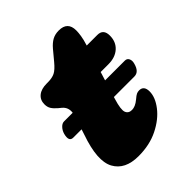

<svg xmlns="http://www.w3.org/2000/svg" viewBox="-164 -627 725 725"><g transform="rotate(-45 198.5 -264.5)"><path d="M12.5 -248.5Q16.5 -262.5 25.8 -272.2Q35 -282 45.5 -282H91.5Q95 -308 76 -324L65 -333Q51.5 -344.5 45 -354.8Q38.5 -365 38.5 -380Q38.5 -403 54.8 -416.2Q71 -429.5 100.5 -429.5H106Q129.5 -429.5 144 -436.8Q158.5 -444 177.5 -467L210 -506Q224 -522.5 239 -530.8Q254 -539 274 -539Q321 -539 321 -492.5Q321 -480.5 318.5 -464.2Q316 -448 308.5 -424H365Q397 -424 397 -389Q397 -355.5 375 -335.8Q353 -316 316 -316H275L264.5 -282H370Q381.5 -282 386.2 -272.2Q391 -262.5 387 -248.5Q378 -214 353 -214H243.5L241 -205.5Q227.5 -161.5 233.2 -146.2Q239 -131 257.5 -131Q266 -131 275.5 -135Q285 -139 296.5 -148.5Q308 -158.5 314.5 -161.5Q321 -164.5 328.5 -164.5Q354 -164.5 354 -133.5Q354 -102.5 328.2 -69Q302.5 -35.5 257 -12.8Q211.5 10 151.5 10Q80 10 53.5 -38.5Q27 -87 64 -192.5L71 -214H26.5Q3.5 -214 12.5 -248.5Z"/></g></svg>

Font: Fraunces 144pt SuperSoft Black
Style: Italic
Weight: 900
Italic angle: -16°
Version: Version 1.000;[b76b70a41]